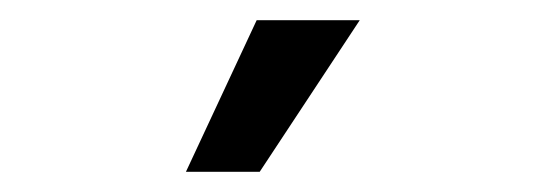

<svg xmlns="http://www.w3.org/2000/svg" viewBox="-20 -755 540 190"><path d="M164 -585 234 -735H336L237 -585Z"/></svg>

Font: Radio Canada Condensed
Style: Regular
Weight: 400
Width: 3
Designer: Charles Daoud, Etienne Aubert Bonn, Alexandre Saumier Demers, Jacques Le Bailly
Foundry: Radio-Canada
Version: Version 2.104; ttfautohint (v1.8.4.7-5d5b);gftools[0.9.28.de